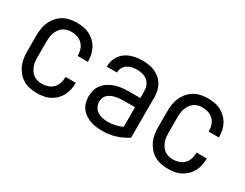

<svg xmlns="http://www.w3.org/2000/svg" viewBox="-61 -894 1622 1269"><g transform="rotate(30 750.0 -260.0)"><path d="M247 8Q220 8 193.5 2.5Q167 -3 144 -16.5Q121 -30 103.5 -50.5Q86 -71 75 -95.5Q64 -120 60 -146.5Q56 -173 56 -200V-320Q56 -347 60 -373.5Q64 -400 75 -424.5Q86 -449 103.5 -469.5Q121 -490 144 -503.5Q167 -517 193.5 -522.5Q220 -528 247 -528Q272 -528 297 -524Q322 -520 344 -509Q366 -498 384.5 -480.5Q403 -463 415 -441Q427 -419 432.5 -394.5Q438 -370 438 -345V-340H360V-343Q360 -366 353 -388Q346 -410 330 -426.5Q314 -443 292 -450.5Q270 -458 247 -458Q230 -458 213.5 -454Q197 -450 183 -440Q169 -430 159.5 -416Q150 -402 144 -386.5Q138 -371 136 -354Q134 -337 134 -320V-200Q134 -183 136 -166Q138 -149 144 -133.5Q150 -118 159.5 -104Q169 -90 183 -80Q197 -70 213.5 -66Q230 -62 247 -62Q270 -62 292 -69.5Q314 -77 330 -93.5Q346 -110 353 -132Q360 -154 360 -177V-180H438V-175Q438 -150 432.5 -125.5Q427 -101 415 -79Q403 -57 384.5 -39.5Q366 -22 344 -11Q322 0 297 4Q272 8 247 8Z M751 8Q728 8 704.5 5.5Q681 3 659 -4.5Q637 -12 617 -25Q597 -38 582.5 -57Q568 -76 562 -98.5Q556 -121 556 -145Q556 -170 563 -194.5Q570 -219 586 -238.5Q602 -258 624 -271.5Q646 -285 669.5 -292.5Q693 -300 718 -303Q743 -306 769 -306H858V-355Q858 -376 851 -397Q844 -418 828 -432Q812 -446 791 -452Q770 -458 749 -458Q730 -458 711 -454.5Q692 -451 675.5 -440.5Q659 -430 649.5 -413Q640 -396 640 -377V-375H562V-378Q562 -401 569 -422.5Q576 -444 589 -462.5Q602 -481 620.5 -494Q639 -507 660.5 -514.5Q682 -522 704 -525Q726 -528 749 -528Q773 -528 797 -524.5Q821 -521 843 -511Q865 -501 883.5 -485Q902 -469 914 -448Q926 -427 931 -403Q936 -379 936 -355V-49Q896 -22 848 -7Q800 8 751 8ZM751 -62Q779 -62 806 -68.5Q833 -75 858 -87V-236H769Q754 -236 739 -234.5Q724 -233 709.5 -229.5Q695 -226 681 -220Q667 -214 656 -204Q645 -194 639.5 -179.5Q634 -165 634 -150Q634 -130 644 -111Q654 -92 671.5 -81Q689 -70 709.5 -66Q730 -62 751 -62Z M1247 8Q1220 8 1193.5 2.5Q1167 -3 1144 -16.5Q1121 -30 1103.5 -50.5Q1086 -71 1075 -95.5Q1064 -120 1060 -146.5Q1056 -173 1056 -200V-320Q1056 -347 1060 -373.5Q1064 -400 1075 -424.5Q1086 -449 1103.5 -469.5Q1121 -490 1144 -503.5Q1167 -517 1193.5 -522.5Q1220 -528 1247 -528Q1272 -528 1297 -524Q1322 -520 1344 -509Q1366 -498 1384.5 -480.5Q1403 -463 1415 -441Q1427 -419 1432.5 -394.5Q1438 -370 1438 -345V-340H1360V-343Q1360 -366 1353 -388Q1346 -410 1330 -426.5Q1314 -443 1292 -450.5Q1270 -458 1247 -458Q1230 -458 1213.5 -454Q1197 -450 1183 -440Q1169 -430 1159.5 -416Q1150 -402 1144 -386.5Q1138 -371 1136 -354Q1134 -337 1134 -320V-200Q1134 -183 1136 -166Q1138 -149 1144 -133.5Q1150 -118 1159.5 -104Q1169 -90 1183 -80Q1197 -70 1213.5 -66Q1230 -62 1247 -62Q1270 -62 1292 -69.5Q1314 -77 1330 -93.5Q1346 -110 1353 -132Q1360 -154 1360 -177V-180H1438V-175Q1438 -150 1432.5 -125.5Q1427 -101 1415 -79Q1403 -57 1384.5 -39.5Q1366 -22 1344 -11Q1322 0 1297 4Q1272 8 1247 8Z"/></g></svg>

Font: Moesevka
Style: Regular
Weight: 400
Monospace: yes
Designer: Belleve Invis
Foundry: Belleve Invis
Version: Version 32.5.0; ttfautohint (v1.8.4)